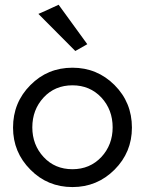

<svg xmlns="http://www.w3.org/2000/svg" viewBox="-20 -1089 602 798"><path d="M281.2 -311.5Q177.7 -311.5 106.4 -383.8Q34.2 -456.1 34.2 -558.6Q34.2 -663.1 106.4 -735.4Q177.7 -807.6 281.2 -807.6Q383.8 -807.6 456.1 -735.4Q528.3 -663.1 528.3 -558.6Q528.3 -456.1 456.1 -383.8Q383.8 -311.5 281.2 -311.5ZM281.2 -734.4Q208 -734.4 161.1 -683.6Q114.3 -632.8 114.3 -559.6Q114.3 -487.3 161.1 -436.5Q208 -385.7 281.2 -385.7Q353.5 -385.7 401.4 -436.5Q448.2 -487.3 448.2 -559.6Q448.2 -632.8 401.4 -683.6Q353.5 -734.4 281.2 -734.4ZM139.6 -1031.2Q161.1 -1040 223.6 -1069.3Q253.9 -1028.3 342.8 -905.3Q330.1 -898.4 293 -877Q254.9 -915 139.6 -1031.2Z"/></svg>

Font: Das Gitter
Style: Book
Weight: 400
Version: Version 006.000